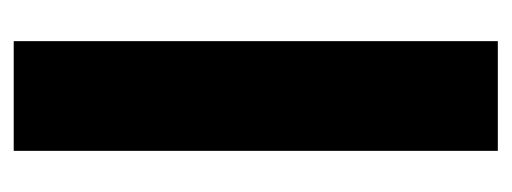

<svg xmlns="http://www.w3.org/2000/svg" viewBox="-253 -493 746 280"><g transform="rotate(-90 120.0 -353.0)"><path d="M40 -706H200V0H40Z"/></g></svg>

Font: Lineal Heavy
Style: Regular
Weight: 900
Designer: Created by Frank Adebiaye with contributions from Anton Moglia & Ariel Martín Pérez
Created by Frank ADEBIAYE with FontF
Foundry: Velvetyne Type Foundry
Version: Version 2.000